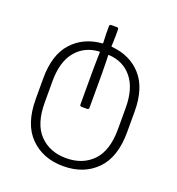

<svg xmlns="http://www.w3.org/2000/svg" viewBox="-141 -674 935 1015"><g transform="rotate(20 327.0 -166.0)"><path d="M70 -57V-173Q70 -305 133.5 -375Q197 -445 301 -453Q304 -453 304 -456Q304 -465 303 -478Q302 -491 302 -511V-550Q302 -560 312 -560H343Q353 -560 353 -550V-511Q353 -491 352 -478Q351 -465 351 -456Q351 -453 354 -453Q459 -444 521.5 -374Q584 -304 584 -173V-57Q584 85 513 156.5Q442 228 327 228Q213 228 141.5 156.5Q70 85 70 -57ZM327 183Q420 183 476.5 124.5Q533 66 533 -55V-175Q533 -283 485 -342.5Q437 -402 355 -407Q351 -407 351 -404Q351 -383 352 -371L353 -305V-110Q353 -100 343 -100H312Q302 -100 302 -110V-305L303 -371Q304 -383 304 -404Q304 -407 300 -407Q218 -402 169.5 -343Q121 -284 121 -175V-55Q121 66 178 124.5Q235 183 327 183Z"/></g></svg>

Font: Barlow GEO Light
Style: Regular
Weight: 300
Designer: Jeremy Tribby
Foundry: Tribby Type
Version: Version 1.408